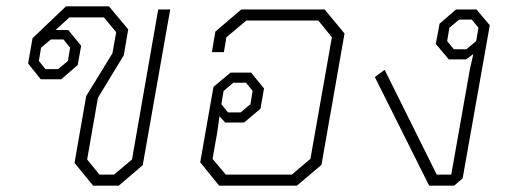

<svg xmlns="http://www.w3.org/2000/svg" viewBox="-20 -588 1615 608"><path d="M216 -72 253 -284 336 -419 348 -486 309 -533H200L156 -493H196L237 -443L226 -382L174 -337H109L69 -387L83 -467L189 -568H325L386 -495L372 -413L290 -278L256 -83L295 -35H341L398 -83L481 -558H519L432 -65L356 0H275ZM164 -369 195 -395 202 -437 181 -463H141L110 -437L103 -395L124 -369Z M614 -74 656 -313 710 -358H775L816 -308L805 -244L753 -200H693L675 -220L668 -169L653 -85L695 -35H904L963 -85L1031 -470L988 -523H760L697 -470L689 -423H651L662 -488L744 -558H1008L1071 -482L998 -66L920 0H674ZM742 -232 773 -258 780 -300 759 -326H719L688 -300L681 -258L702 -232Z M1167 -344 1198 -367 1363 -35H1409L1468 -369L1479 -417L1456 -400H1401L1360 -449L1372 -513L1424 -558H1489L1531 -508L1445 -23L1418 0H1339ZM1457 -432 1488 -458 1495 -500 1474 -526H1434L1403 -500L1396 -458L1417 -432Z"/></svg>

Font: Chakra Petch ExtraLight
Style: Italic
Weight: 275
Italic angle: -10°
Designer: Katatrad Aksorn Co.,Ltd.
Foundry: Cadson Demak Co.,Ltd.
Version: Version 1.000; ttfautohint (v1.6)